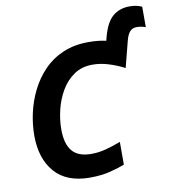

<svg xmlns="http://www.w3.org/2000/svg" viewBox="-95 -962 956 1055"><g transform="rotate(-10 383.5 -434.5)"><path d="M322 10Q192 10 126 -66Q60 -142 60 -270Q60 -333 74.5 -397.5Q89 -462 118.5 -520.5Q148 -579 193 -625.5Q238 -672 300.5 -698.5Q363 -725 442 -725Q472 -725 495 -722.5Q518 -720 540 -715L545 -734Q566 -814 604 -846.5Q642 -879 699 -879Q723 -879 740 -874.5Q757 -870 767 -865V-751Q756 -755 744 -757.5Q732 -760 716 -760Q694 -760 679.5 -744.5Q665 -729 656 -693L619 -549Q579 -570 533 -584.5Q487 -599 442 -599Q382 -599 338.5 -569Q295 -539 267 -491Q239 -443 225.5 -387Q212 -331 212 -278Q212 -197 245.5 -157Q279 -117 352 -117Q393 -117 434.5 -128Q476 -139 517 -155V-28Q487 -16 437 -3Q387 10 322 10Z"/></g></svg>

Font: Noto IKEA Latin
Style: Bold Italic
Weight: 700
Italic angle: -12°
Designer: Monotype Design Team
Foundry: Monotype Imaging Inc.
Version: Version 1.0